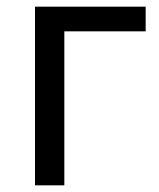

<svg xmlns="http://www.w3.org/2000/svg" viewBox="-20 -556 478 576"><path d="M85 0H173V-462H417V-536H85Z"/></svg>

Font: Noto Sans Math
Style: Regular
Weight: 400
Designer: Monotype Design Team, Delve Withrington, Jeff Kellem
Foundry: Monotype Imaging Inc., Delve Fonts LLC
Version: Version 3.000